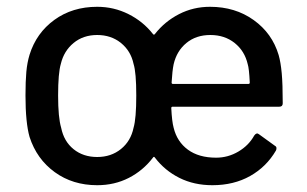

<svg xmlns="http://www.w3.org/2000/svg" viewBox="-20 -537 903 565"><path d="M728 -138Q735 -148 742 -142L789 -108Q793 -106 793.5 -102Q794 -98 792 -94Q764 -46 716 -19Q668 8 605 8Q551 8 508 -13.5Q465 -35 436 -73Q433 -78 430 -73Q401 -35 359 -13.5Q317 8 266 8Q194 8 141 -30.5Q88 -69 67 -134Q55 -176 55 -256Q55 -298 57.5 -325.5Q60 -353 67 -376Q87 -440 140 -478.5Q193 -517 266 -517Q315 -517 358 -495.5Q401 -474 430 -437Q433 -433 436 -437Q465 -474 507 -495.5Q549 -517 598 -517Q672 -517 726.5 -478Q781 -439 800 -375Q806 -354 809 -322Q812 -290 812 -233Q812 -223 802 -223H488Q484 -223 484 -219Q486 -179 491 -161Q501 -120 533 -96.5Q565 -73 616 -73Q651 -73 681.5 -91Q712 -109 728 -138ZM381 -256Q381 -324 373 -349Q365 -387 336 -410.5Q307 -434 266 -434Q225 -434 196.5 -410.5Q168 -387 159 -349Q151 -322 151 -256Q151 -191 160 -161Q168 -121 196.5 -98Q225 -75 266 -75Q307 -75 336 -98.5Q365 -122 373 -161Q381 -188 381 -256ZM491 -348Q487 -329 485 -294Q485 -290 489 -290H711Q715 -290 715 -294Q713 -336 709 -348Q700 -387 670.5 -410.5Q641 -434 599 -434Q557 -434 528.5 -410.5Q500 -387 491 -348Z"/></svg>

Font: Amber EN Medium
Style: Regular
Weight: 500
Designer: Jeremy Tribby
Foundry: Tribby Type Co.
Version: Version 1.403 November 24, 2021